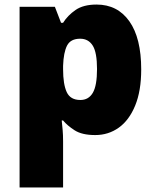

<svg xmlns="http://www.w3.org/2000/svg" viewBox="-20 -583 683 843"><path d="M404 -563Q496 -563 548 -489.5Q600 -416 600 -278Q600 -184 573.5 -119.5Q547 -55 501.5 -22.5Q456 10 398 10Q340 10 307.5 -11Q275 -32 257 -54H251Q253 -35 255 -13Q257 9 257 38V240H66V-553H221L248 -483H257Q277 -515 311.5 -539Q346 -563 404 -563ZM332 -413Q290 -413 274.5 -383Q259 -353 257 -294V-279Q257 -213 273 -178.5Q289 -144 333 -144Q369 -144 387.5 -175.5Q406 -207 406 -280Q406 -353 387 -383Q368 -413 332 -413Z"/></svg>

Font: Noto Sans Gurmukhi UI Black
Style: Regular
Weight: 900
Designer: Jelle Bosma - Monotype Design Team
Foundry: Monotype Imaging Inc.
Version: Version 2.004; ttfautohint (v1.8.4.7-5d5b)